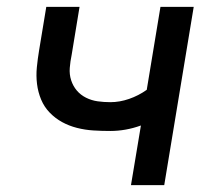

<svg xmlns="http://www.w3.org/2000/svg" viewBox="-20 -540 640 560"><path d="M362 0 391 -174Q369 -166 346.5 -162Q324 -158 302 -158Q277 -158 252.5 -159.5Q228 -161 204.5 -167Q181 -173 161 -184Q141 -195 125 -211.5Q109 -228 100 -249.5Q91 -271 88 -295Q85 -319 87.5 -344Q90 -369 94 -393L115 -520H212L189 -380Q185 -361 183.5 -342Q182 -323 187.5 -306Q193 -289 204 -276Q215 -263 231 -255Q247 -247 265 -244.5Q283 -242 302 -242Q329 -242 356.5 -251.5Q384 -261 408 -278L448 -520H545L459 0Z"/></svg>

Font: Iosevka Medium Extended
Style: Italic
Weight: 500
Width: 7
Italic angle: -9°
Monospace: yes
Designer: Belleve Invis
Foundry: Belleve Invis
Version: Version 32.5.0; ttfautohint (v1.8.4)